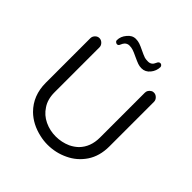

<svg xmlns="http://www.w3.org/2000/svg" viewBox="-218 -1004 1175 1175"><g transform="rotate(45 370.0 -416.0)"><path d="M236.3 -730.5Q248 -730.5 252.9 -745.1Q257.8 -757.8 266.6 -767.6Q279.3 -779.3 295.9 -779.3Q312.5 -779.3 327.6 -774.4Q342.8 -769.5 369.1 -756.8Q398.4 -743.2 413.6 -737.8Q428.7 -732.4 446.3 -732.4Q478.5 -732.4 500.5 -759.3Q522.5 -786.1 523.4 -820.3Q522.5 -827.1 517.6 -832Q512.7 -836.9 505.9 -836.9Q493.2 -836.9 486.3 -819.3Q474.6 -790 445.3 -790Q427.7 -790 416 -793Q396.5 -799.8 370.6 -812.5Q344.7 -825.2 328.6 -830.6Q312.5 -835.9 294.9 -835.9Q263.7 -835.9 241.2 -807.6Q217.8 -780.3 217.8 -748Q217.8 -738.3 227.5 -733.4Q231.4 -730.5 236.3 -730.5ZM645.5 -255.9V-641.6Q645.5 -657.2 633.3 -669.4Q621.1 -681.6 605.5 -681.6Q594.7 -681.6 588.9 -677.7Q566.4 -664.1 566.4 -641.6V-252.9Q566.4 -171.9 516.6 -121.1Q495.1 -100.6 466.8 -86.9Q420.9 -66.4 369.6 -66.4Q318.4 -66.4 273.4 -87.9Q228.5 -109.4 202.1 -150.4Q173.8 -191.4 173.8 -252.9V-641.6Q173.8 -657.2 161.6 -669.4Q149.4 -681.6 133.8 -681.6Q118.2 -681.6 106.4 -669.4Q94.7 -657.2 94.7 -641.6V-255.9Q94.7 -145.5 166 -74.2Q219.7 -21.5 302.7 -2.9Q335.9 4.9 370.1 4.9Q441.4 4.9 503.9 -25.4Q566.4 -54.7 605.5 -112.3Q645.5 -171.9 645.5 -255.9Z"/></g></svg>

Font: FakePearl
Style: Light
Weight: 350
Version: Version 1.2